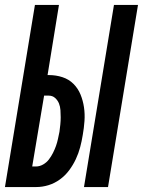

<svg xmlns="http://www.w3.org/2000/svg" viewBox="-34 -755 577 775"><path d="M305 0 426 -735H523L402 0ZM-14 0 107 -735H204L158 -452H163Q192 -452 218 -443.5Q244 -435 262.5 -416.5Q281 -398 291 -373.5Q301 -349 305 -322Q309 -295 307 -266.5Q305 -238 300 -210Q296 -185 289.5 -160.5Q283 -136 272 -112.5Q261 -89 245 -67.5Q229 -46 207.5 -30.5Q186 -15 161.5 -7.5Q137 0 112 0ZM96 -83H111Q126 -83 140 -91Q154 -99 163.5 -111.5Q173 -124 180 -138Q187 -152 192 -166Q197 -180 200 -194.5Q203 -209 206 -223Q208 -238 209.5 -252.5Q211 -267 211 -281.5Q211 -296 210 -310.5Q209 -325 204 -337.5Q199 -350 188.5 -359.5Q178 -369 163 -369H144Z"/></svg>

Font: Iosevka Term Curly Oblique
Style: Bold
Weight: 700
Italic angle: -9°
Designer: Belleve Invis
Foundry: Belleve Invis
Version: Version 32.3.0